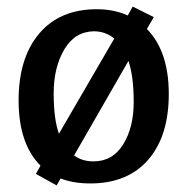

<svg xmlns="http://www.w3.org/2000/svg" viewBox="-20 -542 569 583"><path d="M254 15Q203 15 164 0L152 21L89 -14L103 -39Q37 -105 36.5 -235Q36 -365 98.5 -439.5Q161 -514 274 -514Q326 -514 368 -495L383 -522L447 -490L426 -454Q492 -387 492.5 -258.5Q493 -130 430.5 -57.5Q368 15 254 15ZM159 -136 327 -425Q300 -447 265 -447Q207 -446 175 -391.5Q143 -337 143 -258.5Q143 -180 159 -136ZM264 -52Q322 -52 354 -103.5Q386 -155 386 -232.5Q386 -310 370 -357L205 -70Q229 -52 264 -52Z"/></svg>

Font: Karma SemiBold
Style: Regular
Weight: 600
Designer: Joana Correia
Foundry: Indian Type Foundry
Version: Version 1.202;PS 1.0;hotconv 1.0.78;makeotf.lib2.5.61930; tt